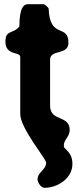

<svg xmlns="http://www.w3.org/2000/svg" viewBox="-20 -673 377 920"><path d="M160 187C160 202 177 227 193 227C257 227 327 181 327 113C327 77 315 61 287 33C286 32 286 25 286 23C286 -4 314 -18 314 -50C314 -124 220 -88 220 -167V-387C220 -438 308 -407 308 -468C308 -561 218 -483 213 -633C210 -638 195 -653 187 -653H113C69 -653 74 -556 73 -547C44 -508 6 -533 6 -473C6 -405 77 -427 77 -400V-127C77 -58 201 88 201 106C201 142 160 150 160 187Z"/></svg>

Font: Asimov Print
Style: C
Weight: 500
Designer: Google
Version: Version 2.000980: 2014